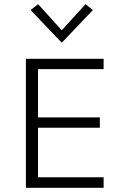

<svg xmlns="http://www.w3.org/2000/svg" viewBox="-20 -899 590 919"><path d="M104 0V-617.5H476V-568H162V-337H458V-287.5H162V-50.5H476V0ZM275.5 -694.5 126.5 -851 162.5 -879 285.5 -743H265.5L389.5 -879L424.5 -851Z"/></svg>

Font: Karla Light
Style: Regular
Weight: 300
Designer: Jonathan Pinhorn
Version: Version 2.004;gftools[0.9.33]